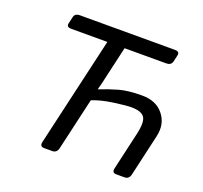

<svg xmlns="http://www.w3.org/2000/svg" viewBox="-121 -841 1039 981"><g transform="rotate(20 398.0 -350.0)"><path d="M134.3 -620.1Q107.4 -620.1 112.8 -642.1L121.1 -678.2Q126 -700.2 152.8 -700.2H669.4Q696.3 -700.2 691.4 -678.2L683.1 -642.1Q677.7 -620.1 650.9 -620.1H424.8L377.9 -415.5Q373 -395 367.7 -376.5H369.6Q420.4 -396.5 468.5 -410.2Q516.6 -423.8 592.8 -423.8Q668.9 -423.8 708.7 -374Q748.5 -324.2 732.9 -254.9L680.7 -26.9Q674.3 0 649.9 0H605Q580.6 0 586.9 -26.9L633.8 -231.4Q649.4 -300.3 632.1 -324.5Q614.7 -348.6 560.5 -348.6Q534.2 -348.6 466.8 -339.4Q399.4 -330.1 353.5 -311L288.1 -26.9Q281.7 0 257.3 0H212.4Q188 0 194.3 -26.9L331.1 -620.1Z"/></g></svg>

Font: Istok Web
Style: Italic
Weight: 400
Italic angle: -13°
Designer: Andrey V. Panov
Foundry: Andrey V. Panov
Version: Version 1.0.2g